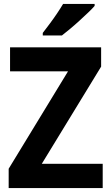

<svg xmlns="http://www.w3.org/2000/svg" viewBox="-20 -954 564 974"><path d="M501 0H24V-98L325 -592H31V-714H493V-616L192 -123H501ZM460 -924Q448 -910 427.5 -890.5Q407 -871 383 -849Q359 -827 335.5 -807.5Q312 -788 294 -774H197V-787Q214 -809 233 -834.5Q252 -860 269.5 -886Q287 -912 300 -934H460Z"/></svg>

Font: Noto Sans Thai SemiCondensed
Style: Bold
Weight: 700
Width: 4
Designer: Monotype Design Team
Foundry: Monotype Imaging Inc.
Version: Version 2.001